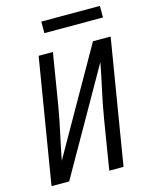

<svg xmlns="http://www.w3.org/2000/svg" viewBox="-133 -1005 866 1092"><g transform="rotate(-15 300.0 -459.5)"><path d="M32 0 153 -735H237L189 -441Q176 -362 158.5 -283Q141 -204 126 -125L473 -735H577L456 0H372L420 -294Q433 -373 450.5 -452Q468 -531 483 -610L136 0ZM218 -851V-919H563V-851Z"/></g></svg>

Font: Iosevka Extended
Style: Italic
Weight: 400
Width: 7
Italic angle: -9°
Monospace: yes
Designer: Belleve Invis
Foundry: Belleve Invis
Version: Version 32.5.0; ttfautohint (v1.8.4)